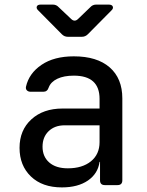

<svg xmlns="http://www.w3.org/2000/svg" viewBox="-20 -805 640 835"><path d="M249 10Q164 10 114.5 -37.5Q65 -85 65 -162Q65 -239 116.5 -286Q168 -333 252 -333H413V-375Q413 -476 301 -476Q258 -476 229.5 -462.5Q201 -449 192 -425Q186 -406 169 -406H113Q103 -406 97 -412Q91 -418 93 -428Q106 -486 160.5 -523Q215 -560 301 -560Q402 -560 457 -512Q512 -464 512 -377V-21Q512 0 491 0H436Q415 0 415 -21V-101H413Q406 -50 362.5 -20Q319 10 249 10ZM275 -73Q338 -73 375.5 -103.5Q413 -134 413 -187V-260H261Q218 -260 191.5 -234.5Q165 -209 165 -167Q165 -124 194 -98.5Q223 -73 275 -73ZM275 -645Q260 -645 249 -656L147 -759Q137 -768 140 -776.5Q143 -785 157 -785H210Q225 -785 235 -774L290 -722Q305 -708 320 -723L373 -774Q383 -785 398 -785H453Q467 -785 470.5 -776.5Q474 -768 464 -759L362 -656Q351 -645 336 -645Z"/></svg>

Font: Pitagon Sans Mono Medium
Style: Regular
Weight: 500
Monospace: yes
Designer: Travis Tran
Foundry: Pitagon
Version: Version 1.001; ttfautohint (v1.8.4.7-5d5b);gftools[0.9.26]